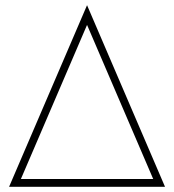

<svg xmlns="http://www.w3.org/2000/svg" viewBox="-20 -720 671 740"><path d="M616 0H15L315.5 -700ZM60.5 -30H570.5L315.5 -624Z"/></svg>

Font: Urbanist Thin
Style: Regular
Weight: 100
Designer: Corey Hu
Foundry: Corey Hu
Version: Version 1.330; ttfautohint (v1.8.4.7-5d5b)